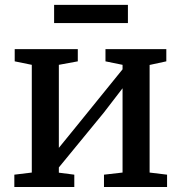

<svg xmlns="http://www.w3.org/2000/svg" viewBox="-20 -750 728 770"><path d="M37.5 0V-49.5L107.5 -58V-490L39 -504V-553H292V-504L216 -490V-157L286 -243L471.5 -472V-490L403 -504V-553H647V-504L580 -489.5V-58L650 -49.5V0H397V-49.5L471.5 -58V-396L396.5 -298.5L216 -78.5V-57.5L278 -49.5V0ZM493 -730.5V-657.5H197V-730.5Z"/></svg>

Font: Merriweather 24pt Medium
Style: Regular
Weight: 500
Designer: Eben Sorkin
Foundry: Eben Sorkin
Version: Version 2.100